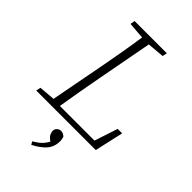

<svg xmlns="http://www.w3.org/2000/svg" viewBox="-270 -763 1090 1090"><g transform="rotate(45 275.0 -218.0)"><path d="M124 -646 129 -674H388L382 -646L280 -637L219 -312Q206 -242 193.5 -172.5Q181 -103 170 -33H448L494 -173H530L491 0H13L19 -28L116 -36L178 -362Q191 -431 203 -500Q215 -569 225 -638ZM211 238 201 220Q230 203 246.5 187Q263 171 275 148Q255 135 248 121.5Q241 108 241 95Q241 81 251.5 71.5Q262 62 275 62Q293 62 308 77Q310 86 311.5 92.5Q313 99 313 106Q313 153 286 183.5Q259 214 211 238Z"/></g></svg>

Font: Source Serif Pro Light
Style: Italic
Weight: 300
Italic angle: -12°
Designer: Frank Grießhammer
Foundry: Adobe Systems Incorporated
Version: Version 3.001;hotconv 1.0.111;makeotfexe 2.5.65597